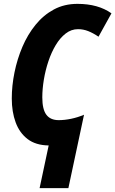

<svg xmlns="http://www.w3.org/2000/svg" viewBox="-20 -744 597 994"><path d="M232 9Q165 8 123 -24Q81 -56 61 -110.5Q41 -165 41 -234Q41 -300 55 -369Q69 -438 96 -501.5Q123 -565 164 -615.5Q205 -666 259 -695Q313 -724 381 -724Q488 -724 557 -675L490 -554Q462 -573 436.5 -583Q411 -593 384 -593Q349 -593 320 -570.5Q291 -548 268.5 -510.5Q246 -473 230.5 -426.5Q215 -380 207 -331.5Q199 -283 199 -240Q199 -178 220 -150Q241 -122 284 -122Q314 -122 348 -129Q382 -136 415 -150L334 230H185Z"/></svg>

Font: Noto Sans Condensed ExtraBold
Style: Italic
Weight: 800
Width: 3
Italic angle: -12°
Designer: Monotype Design Team
Foundry: Monotype Imaging Inc.
Version: Version 2.013; ttfautohint (v1.8.4.7-5d5b)